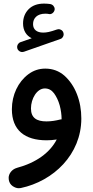

<svg xmlns="http://www.w3.org/2000/svg" viewBox="-20 -728 503 1041"><path d="M74.2 -464.4C79.6 -450.2 92.3 -445.8 100.1 -445.8C103 -445.8 106 -446.3 109.4 -447.3L307.1 -516.6C319.3 -520 325.2 -532.7 325.2 -542C325.2 -544.4 324.7 -546.4 324.2 -548.8C320.8 -564 306.6 -569.8 298.3 -569.8C295.4 -569.8 292.5 -569.3 289.6 -568.4C250.5 -554.7 232.9 -551.3 213.9 -551.3C180.2 -551.3 159.2 -567.4 159.2 -597.2C159.2 -629.9 182.1 -653.8 225.6 -653.8C232.9 -653.8 239.7 -653.3 246.1 -651.9C247.6 -651.4 249 -651.4 250.5 -651.4C262.2 -651.4 274.9 -662.6 276.4 -676.8V-679.2C276.4 -690.9 267.1 -703.6 252 -706.1C242.2 -707.5 231 -708.5 218.8 -708.5C183.1 -708.5 155.3 -698.2 135.3 -678.2C115.2 -657.7 105 -631.8 105 -600.6C105 -562 123 -534.7 151.9 -520.5L91.3 -499.5C77.1 -494.1 72.8 -481 72.8 -473.1C72.8 -470.2 73.2 -467.3 74.2 -464.4ZM225.6 -356C191.4 -356 160.6 -345.7 133.3 -325.2C78.6 -284.2 44.4 -213.9 44.4 -135.7C44.4 -22.5 113.8 32.7 232.9 32.7C250 32.7 268.6 31.2 287.6 28.3C250.5 100.1 175.8 154.3 71.8 182.1C43 190.4 26.9 214.8 26.9 236.3C26.9 239.7 27.3 243.7 27.8 247.6C30.3 262.2 37.6 273.4 48.8 281.2C60.1 288.6 70.8 292.5 81.5 292.5C85.4 292.5 89.4 292 92.8 291.5C270 253.9 420.9 109.4 420.9 -85.4C420.9 -132.8 413.1 -176.8 397 -217.8C380.9 -258.8 357.9 -292 329.1 -317.9C299.8 -343.3 265.1 -356 225.6 -356ZM147.9 -140.1C147.9 -192.9 180.2 -248.5 223.1 -248.5C243.2 -248.5 259.8 -239.7 272.9 -222.2C286.1 -204.1 296.4 -182.6 303.7 -156.7C310.5 -130.9 314 -105.5 314 -81.5V-81.1C311.5 -81.1 309.1 -80.6 306.6 -80.1C283.7 -74.2 257.8 -69.8 231.9 -69.8C178.7 -69.8 147.9 -88.9 147.9 -140.1Z"/></svg>

Font: Mikhak SemiBold
Style: Regular
Weight: 600
Designer: Amin Abedi
Version: Version 3.2